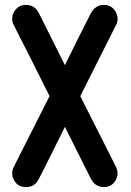

<svg xmlns="http://www.w3.org/2000/svg" viewBox="-20 -757 536 787"><path d="M456 -72Q462 -57 462 -47Q462 -25 446.5 -7.5Q431 10 405 10Q390 10 376 2Q362 -6 354 -22V-21L300 -129L246 -237L192 -128L138 -21V-22Q123 10 86 10Q60 10 45 -7.5Q30 -25 30 -47Q30 -60 36 -72L183 -363L110 -509L36 -655Q30 -665 30 -680Q30 -702 45.5 -719.5Q61 -737 86 -737Q122 -737 138 -705V-706L192 -598L246 -490L300 -599L354 -706V-705Q362 -720 375.5 -728.5Q389 -737 405 -737Q431 -737 446.5 -719.5Q462 -702 462 -680Q462 -665 456 -655L309 -363Z"/></svg>

Font: VDS
Style: Bold
Weight: 700
Designer: artmaker
Foundry: artmaker
Version: Version 1.000 2009 initial release